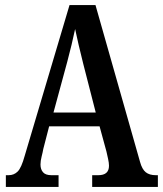

<svg xmlns="http://www.w3.org/2000/svg" viewBox="-20 -734 640 754"><path d="M3 0V-46H14Q35 -46 49.5 -60.5Q64 -75 77 -122L253 -714H355L530 -98Q538 -69 552.5 -57.5Q567 -46 592 -46H600V0H342V-46H366Q408 -46 408 -83Q408 -94 404.5 -110Q401 -126 398 -139L371 -238H173L150 -149Q148 -137 143.5 -119.5Q139 -102 139 -88Q139 -69 149 -57.5Q159 -46 182 -46H210V0ZM190 -292H356L307 -483Q297 -523 289 -557Q281 -591 275 -620Q269 -591 261 -558Q253 -525 244 -491Z"/></svg>

Font: Noto Serif Devanagari ExtraCondensed SemiBold
Style: Regular
Weight: 600
Width: 2
Designer: Universal Thirst, Indian Type Foundry and the Monotype Design Team
Foundry: Monotype Imaging Inc.
Version: Version 2.004; ttfautohint (v1.8.4.7-5d5b)